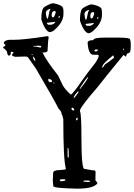

<svg xmlns="http://www.w3.org/2000/svg" viewBox="-43 -1138 823 1179"><path d="M249 -916Q255.9 -913.1 255.9 -911.1Q252 -894.5 249 -825.2Q246.1 -815.4 217.8 -815.4Q242.2 -764.6 313.5 -674.8L342.8 -613.3Q359.4 -585 392.6 -556.6Q412.1 -572.3 454.1 -633.8Q489.3 -685.5 541 -750Q563.5 -782.2 563.5 -797.9L557.6 -801.8H530.3Q500 -801.8 495.1 -875Q495.1 -891.6 530.3 -891.6Q530.3 -907.2 602.5 -907.2H680.7Q755.9 -907.2 755.9 -895.5Q759.8 -886.7 759.8 -864.3V-847.7Q759.8 -811.5 744.1 -811.5Q736.3 -811.5 730.5 -791H727.5L715.8 -800.8Q602.5 -663.1 556.6 -603.5Q453.1 -484.4 448.2 -460.9V-454.1Q457 -438.5 457 -293.9Q457 -100.6 475.6 -100.6H477.5L515.6 -93.8L541 -90.8L543.9 -82L543 -41V-30.3L554.7 -16.6V-11.7Q532.2 20.5 429.7 20.5Q284.2 17.6 284.2 4.9L281.2 -29.3L283.2 -75.2Q283.2 -93.8 325.2 -93.8Q361.3 -95.7 361.3 -100.6V-102.5Q345.7 -159.2 345.7 -405.3Q342.8 -423.8 334 -442.4Q334 -455.1 317.4 -469.7Q283.2 -537.1 187.5 -699.2Q187.5 -704.1 128.9 -786.1Q122.1 -791 113.3 -791L51.8 -789.1Q30.3 -793 30.3 -801.8L40 -815.4Q40 -819.3 28.3 -820.3L23.4 -818.4V-809.6Q23.4 -800.8 12.7 -795.9Q2.9 -795.9 -1 -823.2Q-17.6 -842.8 -23.4 -842.8V-849.6Q-9.8 -854.5 -9.8 -863.3L-19.5 -871.1Q-19.5 -890.6 14.6 -893.6H42Q102.5 -893.6 235.4 -914.1ZM651.4 -797.9Q588.9 -747.1 588.9 -736.3Q584 -730.5 584 -724.6V-722.7H585Q591.8 -723.6 600.6 -741.2Q635.7 -765.6 657.2 -783.2L653.3 -797.9ZM447.3 -596.7V-590.8H448.2Q498 -652.3 498 -665H496.1Q479.5 -648.4 447.3 -596.7ZM373 -230.5 372.1 -228.5V-179.7L373 -170.9H378.9V-200.2Q378.9 -230.5 373 -230.5ZM409.2 -536.1V-535.2Q414.1 -535.2 438.5 -570.3V-576.2H434.6Q409.2 -548.8 409.2 -536.1ZM324.2 -32.2V-30.3L329.1 -25.4H340.8Q358.4 -27.3 358.4 -32.2V-34.2L354.5 -37.1H334Q324.2 -36.1 324.2 -32.2ZM255.9 -654.3 253.9 -652.3V-640.6L260.7 -633.8H270.5Q276.4 -633.8 276.4 -640.6Q276.4 -648.4 255.9 -654.3ZM163.1 -852.5V-850.6H165L174.8 -852.5L206.1 -845.7L210.9 -852.5Q210.9 -857.4 192.4 -857.4H190.4Q163.1 -857.4 163.1 -852.5ZM468.8 -25.4V-23.4L493.2 -20.5Q511.7 -20.5 511.7 -25.4L502 -29.3H472.7ZM395.5 -473.6Q395.5 -463.9 404.3 -460L413.1 -460.9V-462.9Q413.1 -470.7 402.3 -476.6H399.4ZM536.1 -827.1 541 -822.3H543.9Q553.7 -822.3 557.6 -829.1V-834H547.9Q538.1 -834 536.1 -827.1ZM160.2 -791 158.2 -789.1Q164.1 -766.6 169.9 -765.6H173.8V-767.6Q173.8 -779.3 160.2 -791ZM424.8 -410.2V-401.4L427.7 -398.4L433.6 -403.3V-415H429.7ZM711.9 -835.9V-832H713.9L718.8 -834V-838.9H714.8ZM151.4 -806.6V-802.7L154.3 -799.8H156.2V-806.6ZM283.2 -631.8V-630.9L288.1 -625H290V-628.9L286.1 -631.8ZM283.2 -1118.2Q324.2 -1111.3 340.8 -1095.7Q346.7 -1084 346.7 -1072.3V-1052.7Q346.7 -998 283.2 -947.3L265.6 -940.4Q237.3 -940.4 210.9 -1017.6V-1024.4Q210.9 -1083 230.5 -1095.7Q268.6 -1118.2 283.2 -1118.2ZM238.3 -1058.6Q242.2 -1022.5 249 -1022.5Q252.9 -1024.4 260.7 -1070.3L265.6 -1079.1V-1084H264.6Q238.3 -1075.2 238.3 -1058.6ZM274.4 -1049.8V-1045.9Q274.4 -1033.2 281.2 -1031.2H283.2Q290 -1031.2 298.8 -1059.6V-1066.4L294.9 -1070.3H292Q276.4 -1070.3 274.4 -1049.8ZM315.4 -1031.2 317.4 -1029.3H322.3L324.2 -1038.1V-1041H322.3Q319.3 -1041 315.4 -1031.2ZM245.1 -998Q245.1 -990.2 253.9 -986.3H269.5Q284.2 -986.3 296.9 -1002V-1003.9ZM519.5 -1111.3Q560.5 -1104.5 578.1 -1088.9Q583 -1077.1 583 -1065.4V-1045.9Q583 -991.2 519.5 -940.4L502.9 -933.6Q474.6 -933.6 448.2 -1010.7V-1017.6Q448.2 -1076.2 466.8 -1088.9Q504.9 -1111.3 519.5 -1111.3ZM475.6 -1051.8Q479.5 -1015.6 485.4 -1015.6Q489.3 -1017.6 498 -1063.5L502.9 -1072.3V-1077.1H501Q475.6 -1068.4 475.6 -1051.8ZM511.7 -1043V-1039.1Q511.7 -1026.4 518.6 -1024.4H519.5Q527.3 -1024.4 535.2 -1052.7V-1059.6L532.2 -1063.5H528.3Q512.7 -1063.5 511.7 -1043ZM552.7 -1024.4 553.7 -1022.5H559.6L560.5 -1031.2V-1034.2H559.6Q555.7 -1034.2 552.7 -1024.4ZM482.4 -991.2Q482.4 -983.4 491.2 -979.5H505.9Q521.5 -979.5 533.2 -995.1V-997.1Z"/></svg>

Font: Love Ya Like A Sister
Style: Regular
Weight: 400
Designer: Kimberly Geswein
Foundry: Kimberly Geswein
Version: Version 1.002 2007